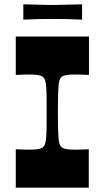

<svg xmlns="http://www.w3.org/2000/svg" viewBox="-20 -869 484 889"><path d="M53 0V-178Q73 -177 88 -176.5Q103 -176 115 -176Q143 -176 156 -178.5Q169 -181 176 -185Q183 -190 186.5 -197Q190 -204 192.5 -220Q195 -236 195.5 -267Q196 -298 196 -350Q196 -402 195.5 -433Q195 -464 192.5 -480Q190 -496 186.5 -503Q183 -510 176 -515Q169 -519 156 -521.5Q143 -524 115 -524Q103 -524 88 -523.5Q73 -523 53 -522V-700H392V-522Q373 -523 357.5 -523.5Q342 -524 329 -524Q301 -524 288 -521.5Q275 -519 268 -515Q262 -510 258 -503Q254 -496 252 -480Q250 -464 249 -433Q248 -402 248 -350Q248 -298 249 -267Q250 -236 252 -220Q254 -204 258 -197Q262 -190 268 -185Q275 -181 288 -178.5Q301 -176 329 -176Q341 -176 356.5 -176.5Q372 -177 391 -178V0ZM88 -778V-849Q130 -848 152.5 -847.5Q175 -847 190 -846.5Q205 -846 223 -846Q242 -846 257 -846.5Q272 -847 295 -847.5Q318 -848 360 -849V-778Q318 -780 295 -780.5Q272 -781 257 -781Q242 -781 223 -781Q205 -781 190 -781Q175 -781 152.5 -780.5Q130 -780 88 -778Z"/></svg>

Font: Ojuju
Style: Bold
Weight: 700
Designer: Chisaokwu Joboson, Mirko Velimirovic
Foundry: Udi Foundry
Version: Version 1.000